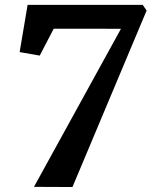

<svg xmlns="http://www.w3.org/2000/svg" viewBox="-20 -763 619 784"><path d="M473.9 -645.5 199.3 -645.7 142.2 -536 60.2 -550.3 92.7 -743H562.9L578.7 -720L275.9 0.7L118.7 0Z"/></svg>

Font: Merriweather 7pt Light
Style: Italic
Weight: 300
Italic angle: -7.8°
Designer: Eben Sorkin
Foundry: Eben Sorkin
Version: Version 2.200;gftools[0.9.31]